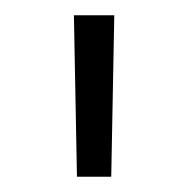

<svg xmlns="http://www.w3.org/2000/svg" viewBox="-20 -710 246 252"><path d="M126 -478 130 -690H77L81 -478Z"/></svg>

Font: SnT
Style: Regular
Weight: 300
Designer: Natanael Gama
Version: Version 1.001;PS 001.001;hotconv 1.0.70;makeotf.lib2.5.58329